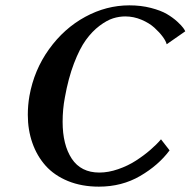

<svg xmlns="http://www.w3.org/2000/svg" viewBox="-20 -679 706 711"><path d="M605 -126 607.9 -122.1Q566.9 -66.9 499 -27.3Q431.2 12.2 346.2 12.2Q282.7 12.2 231.9 -8.5Q181.2 -29.3 148.9 -65.4Q116.7 -101.6 99.9 -149.7Q83 -197.8 83 -253.9Q83 -289.1 88.9 -323.2Q106 -419.4 161.6 -496.8Q217.3 -574.2 295.7 -616.7Q374 -659.2 459 -659.2Q502 -659.2 538.8 -649.7Q575.7 -640.1 597.7 -627.2Q619.6 -614.3 636 -599.4Q652.3 -584.5 658.7 -575.4Q665 -566.4 666 -563L597.2 -515.1Q594.7 -526.4 582.8 -542.7Q570.8 -559.1 551.8 -576.4Q532.7 -593.8 503.7 -606Q474.6 -618.2 443.8 -618.2Q421.4 -618.2 398.7 -611.1Q376 -604 348.6 -583.5Q321.3 -563 298.1 -531Q274.9 -499 253.9 -444.1Q232.9 -389.2 220.2 -317.9Q211.9 -274.4 211.9 -228Q211.9 -142.6 245.8 -91.3Q279.8 -40 348.1 -40Q381.3 -40 417.5 -52.5Q453.6 -64.9 483.4 -84.2Q513.2 -103.5 536.6 -123.8Q560.1 -144 576.2 -163.1Z"/></svg>

Font: Linux Libertine G
Style: Semibold Italic
Weight: 600
Italic angle: -11.5°
Designer: Philipp H. Poll
Foundry: Philipp H. Poll
Version: Version 5.1.1